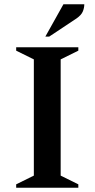

<svg xmlns="http://www.w3.org/2000/svg" viewBox="-20 -882 444 902"><path d="M56 0V-16L139 -57V-603L56 -644V-660H348V-644L265 -603V-57L348 -16V0ZM193 -710 278 -862H376Q376 -845 369 -828Q362 -811 339 -795L211 -710Z"/></svg>

Font: Spectral SC SemiBold
Style: Regular
Weight: 600
Designer: Jean-Baptiste Levee
Foundry: Production Type
Version: Version 2.001